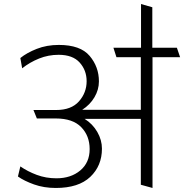

<svg xmlns="http://www.w3.org/2000/svg" viewBox="-20 -917 914 953"><path d="M257 16Q198 16 149 -1.5Q100 -19 69 -41L81 -91Q117 -66 162.5 -49Q208 -32 260 -32Q332 -32 378.5 -71Q425 -110 425 -177Q425 -243 383 -286Q341 -329 257 -329H163L146 -371H259Q334 -371 372 -414Q410 -457 410 -514Q410 -568 375.5 -606.5Q341 -645 271 -645Q220 -645 174 -626.5Q128 -608 90 -578L81 -629Q113 -655 162.5 -674.5Q212 -694 272 -694Q379 -694 425 -639.5Q471 -585 471 -513Q471 -472 449 -434.5Q427 -397 388 -372H679V-633H558L543 -680H680V-897L736 -881V-680H858L874 -633H737V16L679 0V-327H400Q440 -302 463 -262Q486 -222 486 -179Q486 -94 428 -39Q370 16 257 16Z"/></svg>

Font: Palanquin ExtraLight
Style: Regular
Weight: 275
Designer: Pria Ravichandran
Version: Version 1.001